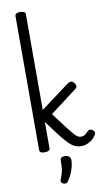

<svg xmlns="http://www.w3.org/2000/svg" viewBox="-144 -1208 862 1565"><g transform="rotate(-10 287.0 -425.5)"><path d="M143 15Q121 15 110.5 8.5Q100 2 100 -11V-1120Q100 -1133 110.5 -1139.5Q121 -1146 143 -1146Q164 -1146 175 -1139.5Q186 -1133 186 -1120V-328L421 -503Q436 -514 449.5 -515.5Q463 -517 478 -499Q488 -488 490 -474.5Q492 -461 474 -448L254 -281Q312 -203 346.5 -158.5Q381 -114 400 -92.5Q419 -71 431.5 -65Q444 -59 458 -59Q469 -59 477.5 -62.5Q486 -66 495 -73Q504 -80 514 -91Q525 -102 534 -103Q543 -104 556 -96Q573 -87 573.5 -74Q574 -61 566 -50Q546 -22 524 -7.5Q502 7 481.5 12Q461 17 445 17Q417 17 393 6.5Q369 -4 342 -31Q315 -58 277.5 -106Q240 -154 186 -229V-11Q186 2 175 8.5Q164 15 143 15ZM245 291Q233 286 230 278Q227 270 232 255Q244 224 250 202Q256 180 257.5 157.5Q259 135 259 105Q259 88 268.5 81Q278 74 297 74Q320 74 332.5 85Q345 96 345 115Q345 140 338 168Q331 196 319 223.5Q307 251 291 275Q281 291 271 294Q261 297 245 291Z"/></g></svg>

Font: Playwrite BR
Style: Regular
Weight: 400
Designer: Veronika Burian, José Scaglione
Foundry: TypeTogether
Version: Version 1.002